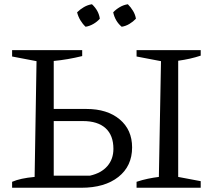

<svg xmlns="http://www.w3.org/2000/svg" viewBox="-20 -884 1005 904"><path d="M37 0V-28Q76 -45 143 -51L152 -596L37 -618V-648H367V-620Q298 -603 233 -597V-371H387Q485 -371 543.5 -322Q602 -273 602 -190Q602 -102 537.5 -51Q473 0 363 0ZM623 0V-28Q650 -37 676.5 -42.5Q703 -48 728 -51L738 -596L623 -618V-648H925V-622Q901 -614 874.5 -608Q848 -602 819 -598V-51L925 -31V0ZM233 -57H404Q457 -69 485.5 -102Q514 -135 514 -183Q514 -247 477 -280.5Q440 -314 370 -314H233ZM413 -864Q445 -834 450 -796Q438 -782 420 -771.5Q402 -761 383 -758Q369 -771 358.5 -788.5Q348 -806 343 -826Q357 -840 375 -850.5Q393 -861 413 -864ZM582 -864Q596 -850 606.5 -832.5Q617 -815 620 -796Q607 -782 589.5 -771.5Q572 -761 553 -758Q522 -784 513 -826Q526 -840 544 -850.5Q562 -861 582 -864Z"/></svg>

Font: Piazzolla
Style: Regular
Weight: 400
Designer: Juan Pablo del Peral
Foundry: Huerta Tipografica
Version: Version 1.330